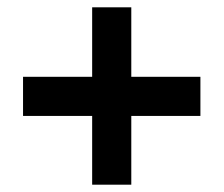

<svg xmlns="http://www.w3.org/2000/svg" viewBox="-20 -616 612 525"><path d="M339 -406H528V-299H339V-111H232V-299H43V-406H232V-596H339Z"/></svg>

Font: Noto Sans Javanese
Style: Regular
Weight: 400
Designer: Monotype Design Team
Foundry: Monotype Imaging Inc.
Version: Version 2.004